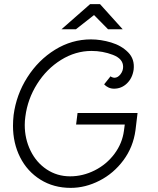

<svg xmlns="http://www.w3.org/2000/svg" viewBox="-20 -890 768 931"><path d="M647 -342 637 -259Q626 -177 578.5 -113Q531 -49 462.5 -14Q394 21 323 21Q240 21 176 -19Q112 -59 77.5 -127.5Q43 -196 43 -280Q43 -305 46 -332Q59 -431 112.5 -515Q166 -599 247 -649Q328 -699 421 -699Q469 -699 519 -684Q569 -669 601.5 -636Q634 -603 628 -552Q622 -511 595.5 -485.5Q569 -460 533 -460Q518 -460 505.5 -466Q493 -472 485 -481L516 -520Q519 -517 525 -515Q531 -513 535 -513Q551 -513 564 -529.5Q577 -546 577 -566Q577 -605 527.5 -624Q478 -643 424 -643Q346 -643 276 -599.5Q206 -556 160 -483Q114 -410 103 -325Q100 -304 100 -284Q100 -217 128 -159.5Q156 -102 206.5 -68.5Q257 -35 320 -35Q382 -35 439.5 -64Q497 -93 535 -144Q573 -195 581 -256L585 -286H349L356 -342ZM417 -870H465L575 -748H504L436 -817L348 -748H278Z"/></svg>

Font: Bellota
Style: Italic
Weight: 400
Italic angle: -7.5°
Designer: Kemie Guaida
Foundry: Kemie Guaida
Version: Version 4.001